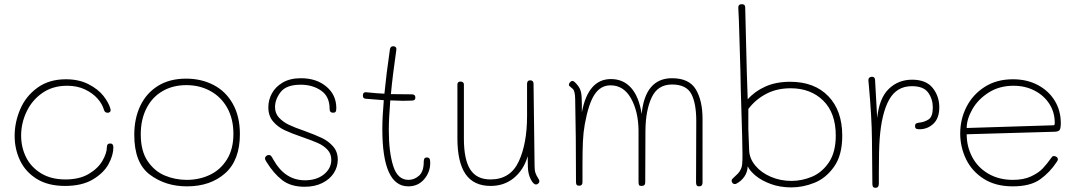

<svg xmlns="http://www.w3.org/2000/svg" viewBox="-20 -891 5142 918"><path d="M50 -241Q50 -307 77 -369.5Q104 -432 159.5 -472Q215 -512 295 -512Q357 -512 403 -488.5Q449 -465 474.5 -432.5Q500 -400 508 -371Q509 -369 509 -364Q509 -355 498 -352H494Q481 -352 477 -366Q469 -394 446 -420Q423 -446 386 -463.5Q349 -481 301 -481Q232 -481 182.5 -446.5Q133 -412 107 -357Q81 -302 81 -243Q81 -187 104.5 -139.5Q128 -92 176 -62.5Q224 -33 293 -33Q360 -33 404.5 -59.5Q449 -86 470 -122.5Q491 -159 491 -188Q491 -205 507 -205Q522 -205 522 -186Q522 -149 499 -106.5Q476 -64 424 -33Q372 -2 291 -2Q210 -2 156 -35.5Q102 -69 76 -123.5Q50 -178 50 -241Z M622 -246Q622 -325 651 -385.5Q680 -446 735.5 -480.5Q791 -515 870 -515Q943 -515 1001.5 -484.5Q1060 -454 1093.5 -394Q1127 -334 1127 -250Q1127 -125 1056.5 -62.5Q986 0 874 0Q771 0 696.5 -56Q622 -112 622 -246ZM1096 -251Q1096 -322 1067 -374.5Q1038 -427 986.5 -455.5Q935 -484 871 -484Q806 -484 756.5 -455Q707 -426 680 -372.5Q653 -319 653 -249Q653 -169 686 -120.5Q719 -72 768.5 -51.5Q818 -31 873 -31Q933 -31 983.5 -55Q1034 -79 1065 -128.5Q1096 -178 1096 -251Z M1254 -117Q1247 -128 1247 -133Q1247 -140 1252.5 -145Q1258 -150 1266 -150Q1272 -150 1276 -145.5Q1280 -141 1288 -126Q1343 -29 1438 -29Q1494 -29 1529 -57.5Q1564 -86 1564 -127Q1564 -156 1545.5 -175.5Q1527 -195 1500 -207Q1473 -219 1427 -235Q1374 -253 1341 -268.5Q1308 -284 1285.5 -310.5Q1263 -337 1263 -378Q1263 -413 1280 -444.5Q1297 -476 1332 -496.5Q1367 -517 1419 -517Q1493 -517 1540.5 -477Q1588 -437 1588 -374Q1588 -361 1584.5 -356.5Q1581 -352 1573 -352Q1556 -352 1556 -370Q1556 -430 1515 -458Q1474 -486 1418 -486Q1349 -486 1322 -451Q1295 -416 1295 -379Q1295 -349 1314 -328.5Q1333 -308 1361 -294.5Q1389 -281 1436 -265Q1488 -246 1519.5 -231Q1551 -216 1573 -190.5Q1595 -165 1595 -128Q1595 -93 1576 -63.5Q1557 -34 1521 -16Q1485 2 1437 2Q1370 2 1329 -30Q1288 -62 1254 -117Z M2037 -112Q2037 -68 2008 -34Q1979 0 1932 0Q1808 0 1808 -274Q1808 -330 1815 -412Q1758 -416 1727 -419Q1720 -420 1717.5 -424Q1715 -428 1715 -435Q1715 -443 1719.5 -447Q1724 -451 1730 -450Q1788 -444 1818 -443Q1827 -537 1844 -653Q1845 -662 1849 -666Q1853 -670 1860 -670Q1867 -670 1871.5 -666Q1876 -662 1875 -653Q1857 -528 1849 -441Q1881 -440 1949 -440Q1966 -440 1966 -424Q1966 -410 1949 -410L1907 -409Q1888 -409 1846 -411Q1839 -324 1839 -269Q1839 -164 1860 -97.5Q1881 -31 1933 -31Q1961 -31 1983.5 -51Q2006 -71 2006 -117Q2006 -127 2009 -132.5Q2012 -138 2021 -138Q2030 -138 2033.5 -132.5Q2037 -127 2037 -112Z M2559 -25Q2559 -19 2554 -14Q2549 -9 2543 -9Q2530 -9 2517.5 -34Q2505 -59 2504 -91L2503 -144Q2484 -79 2437.5 -40.5Q2391 -2 2326 -2Q2245 -2 2206 -58.5Q2167 -115 2167 -230V-487Q2167 -501 2182 -501Q2189 -501 2193.5 -497.5Q2198 -494 2198 -487V-228Q2198 -128 2228.5 -80.5Q2259 -33 2325 -33Q2420 -33 2460 -118.5Q2500 -204 2500 -336V-490Q2500 -507 2515 -507Q2531 -507 2531 -490L2536 -96Q2536 -76 2540.5 -63.5Q2545 -51 2552 -40.5Q2559 -30 2559 -25Z M3339 -323V-18Q3339 0 3323 0Q3314 0 3311 -5Q3308 -10 3308 -19L3309 -312Q3309 -398 3285 -442.5Q3261 -487 3193 -487Q3125 -487 3096 -425.5Q3067 -364 3066 -267Q3065 -183 3065 -19Q3065 -2 3048 -2Q3038 -2 3035.5 -6Q3033 -10 3033 -21V-183V-267Q3032 -358 2997 -420.5Q2962 -483 2899 -483Q2852 -483 2823 -439.5Q2794 -396 2776 -297Q2769 -258 2767 -214Q2765 -170 2765 -104V-66V-19Q2765 -11 2760.5 -7Q2756 -3 2750 -3Q2740 -3 2737 -7.5Q2734 -12 2734 -20Q2734 -243 2730 -420Q2729 -457 2718.5 -466Q2708 -475 2707 -476Q2706 -477 2703 -479.5Q2700 -482 2700 -485Q2700 -492 2705.5 -498Q2711 -504 2718 -504Q2725 -504 2742 -483Q2754 -468 2758 -450Q2762 -432 2762 -393V-354Q2792 -513 2901 -513Q2960 -513 2997.5 -471Q3035 -429 3048 -346Q3056 -431 3092.5 -474Q3129 -517 3193 -517Q3275 -517 3307 -463.5Q3339 -410 3339 -323Z M4007 -242Q4007 -149 3968 -94Q3929 -39 3874 -17Q3819 5 3764 5Q3710 5 3666 -11Q3622 -27 3593.5 -50.5Q3565 -74 3555 -96Q3554 -68 3539 -46.5Q3524 -25 3501 -13Q3497 -11 3494 -11Q3486 -11 3482 -16.5Q3478 -22 3478 -27Q3478 -33 3483 -37Q3499 -52 3508 -61Q3517 -70 3523 -84Q3527 -92 3528.5 -106Q3530 -120 3530 -151Q3530 -204 3524 -390Q3522 -443 3520 -555Q3518 -608 3515.5 -705.5Q3513 -803 3510 -854V-856Q3510 -871 3527 -871Q3543 -871 3543 -856L3546 -734Q3551 -512 3555 -416Q3588 -454 3639 -477Q3690 -500 3758 -500Q3874 -500 3940.5 -431Q4007 -362 4007 -242ZM3976 -243Q3976 -351 3916 -410Q3856 -469 3760 -469Q3694 -469 3643 -442Q3592 -415 3558 -370V-312V-273Q3559 -237 3562 -170Q3564 -132 3592 -98.5Q3620 -65 3666 -45.5Q3712 -26 3764 -26Q3814 -26 3862 -46Q3910 -66 3943 -114.5Q3976 -163 3976 -243Z M4471 -378Q4471 -326 4443 -299.5Q4415 -273 4376 -273Q4364 -273 4359.5 -276.5Q4355 -280 4355 -288Q4355 -296 4359 -299.5Q4363 -303 4371 -304Q4401 -307 4420.5 -320.5Q4440 -334 4440 -377Q4440 -417 4418 -448Q4396 -479 4340 -479Q4267 -479 4231 -414Q4195 -349 4186 -228Q4182 -174 4182 -70V-14Q4182 7 4166 7Q4158 7 4154.5 2.5Q4151 -2 4151 -13L4149 -226Q4148 -331 4134 -485L4132 -507V-509Q4132 -516 4137 -520Q4142 -524 4149 -524Q4164 -524 4164 -507L4174 -327Q4184 -422 4229.5 -466Q4275 -510 4341 -510Q4408 -510 4439.5 -470.5Q4471 -431 4471 -378Z M4571 -253Q4571 -321 4601 -380Q4631 -439 4688 -475.5Q4745 -512 4823 -512Q4890 -512 4942 -484.5Q4994 -457 5023 -409.5Q5052 -362 5052 -302Q5052 -277 5046 -269Q5040 -261 5018 -261L4602 -249Q4602 -190 4628.5 -140Q4655 -90 4705.5 -60.5Q4756 -31 4823 -31Q4874 -31 4909.5 -47.5Q4945 -64 4965 -85Q4985 -106 5010 -141Q5013 -145 5019 -145Q5026 -145 5032 -140.5Q5038 -136 5038 -129Q5038 -124 5032 -116Q4999 -66 4952.5 -33Q4906 0 4822 0Q4740 0 4683.5 -36Q4627 -72 4599 -130Q4571 -188 4571 -253ZM5016 -292Q5020 -292 5021.5 -294Q5023 -296 5023 -304Q5023 -354 4997.5 -394Q4972 -434 4927 -457.5Q4882 -481 4826 -481Q4758 -481 4707 -448.5Q4656 -416 4629 -368.5Q4602 -321 4602 -279Z"/></svg>

Font: Mali ExtraLight
Style: Regular
Weight: 275
Version: Version 1.000; ttfautohint (v1.6)